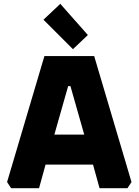

<svg xmlns="http://www.w3.org/2000/svg" viewBox="-20 -983 724 1003"><path d="M17 -32 212 -690H472L667 -32L646 0H500L466 -123H218L184 0H38ZM264 -280H420L348 -533H336ZM207 -880 295 -963 439 -800 361 -726Z"/></svg>

Font: Oxanium ExtraLight ExtraBold
Style: Regular
Weight: 800
Version: Version 2.000